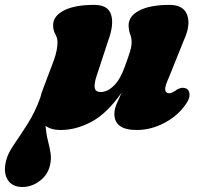

<svg xmlns="http://www.w3.org/2000/svg" viewBox="-123 -506 809 768"><path d="M92.5 -265Q107 -306 107 -337Q107 -354 98.2 -369.5Q89.5 -385 89.5 -405Q89.5 -442 132.8 -464.2Q176 -486.5 254 -486.5Q309.5 -486.5 321.5 -447Q333.5 -407.5 310 -344L263.5 -202.5Q253.5 -172.5 255.8 -155.2Q258 -138 280.5 -138Q307 -138 333 -163.8Q359 -189.5 376.5 -240.5Q390 -276.5 396.8 -298.8Q403.5 -321 403.5 -337Q403.5 -354 397.5 -369.5Q391.5 -385 391.5 -405Q391.5 -442 434.8 -464.2Q478 -486.5 555.5 -486.5Q611 -486.5 625.8 -446Q640.5 -405.5 612 -344L552.5 -196Q536 -160 537.8 -146.5Q539.5 -133 554.5 -133Q565 -133 587 -149Q599 -155 608.2 -154.8Q617.5 -154.5 624 -151Q635 -143.5 635.2 -127.5Q635.5 -111.5 622.5 -92.5Q591 -44.5 536.2 -15.2Q481.5 14 424 14Q334.5 14 334.5 -50.5Q334.5 -68.5 343.5 -90.2Q352.5 -112 363.5 -135.5Q305.5 -52.5 243.5 -19.2Q181.5 14 120 14Q81 14 59 -3Q62 31 69 57.8Q76 84.5 79.5 108.8Q83 133 76 159Q66.5 195.5 34.5 218.8Q2.5 242 -33 242Q-75.5 242 -93.2 211.5Q-111 181 -97.5 132.5Q-90.5 106 -65.8 70.2Q-41 34.5 -11.8 -11.8Q17.5 -58 38 -115Q43 -136.5 53 -160.5Z"/></svg>

Font: Fraunces 9pt Soft Black
Style: Italic
Weight: 900
Italic angle: -16°
Version: Version 1.000;[b76b70a41]